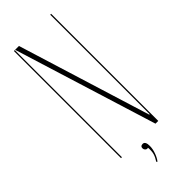

<svg xmlns="http://www.w3.org/2000/svg" viewBox="-272 -727 886 886"><g transform="rotate(-45 171.5 -284.0)"><path d="M50 -699H56V0H50ZM284 -50H287V-699H293V0H275L58 -699H83ZM172 54Q170 55 167 55Q161 55 156.5 50Q152 45 152 38Q152 24 167 24Q184 24 184 54Q184 74 176 96Q168 118 157 131L153 127Q165 109 169.5 93Q174 77 172 54Z"/></g></svg>

Font: Moniqa Thin Display
Style: Regular
Weight: 100
Designer: Rajesh Rajput
Foundry: Rajesh Rajput
Version: Version 1.000